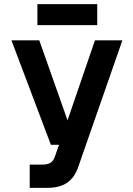

<svg xmlns="http://www.w3.org/2000/svg" viewBox="-20 -904 640 924"><path d="M123 0V-112H186Q208 -112 222 -120Q236 -128 244 -150L264 -207H225L35 -710H169L305 -325L437 -710H569L356 -99Q338 -48 302 -24Q266 0 209 0ZM160 -783V-884H448V-783Z"/></svg>

Font: Geist Mono
Style: Bold
Weight: 700
Monospace: yes
Designer: Basement.studio, Andrés Briganti, Mateo Zaragoza
Foundry: Basement.studio, Vercel, Andrés Briganti, Guido Ferreyra, Mateo Zaragoza
Version: Version 1.500; ttfautohint (v1.8.4.7-5d5b)